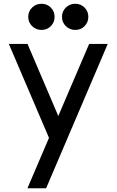

<svg xmlns="http://www.w3.org/2000/svg" viewBox="-20 -746 631 1039"><path d="M254.9 -705.1Q275.4 -684.6 275.4 -654.8Q275.4 -625 254.9 -604.5Q234.4 -584 204.6 -584Q174.8 -584 153.8 -604.5Q132.8 -625 132.8 -654.8Q132.8 -684.6 153.8 -705.1Q174.8 -725.6 204.6 -725.6Q234.4 -725.6 254.9 -705.1ZM437.5 -705.1Q458 -684.6 458 -654.8Q458 -625 437.5 -604.5Q417 -584 387.2 -584Q357.4 -584 336.4 -604.5Q315.4 -625 315.4 -654.8Q315.4 -684.6 336.4 -705.1Q357.4 -725.6 387.2 -725.6Q417 -725.6 437.5 -705.1ZM128.4 272.9 245.1 0 27.8 -508.3H128.9L295.4 -118.2L462.4 -508.3H563L229.5 272.9Z"/></svg>

Font: Basically A Sans Serif Medium
Style: Regular
Weight: 500
Designer: Hyung-Suk Kim
Foundry: Mental Design
Version: 1.000